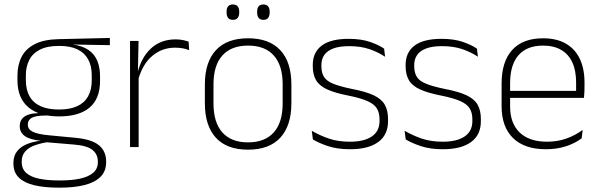

<svg xmlns="http://www.w3.org/2000/svg" viewBox="-20 -674 2747 880"><path d="M251 -140.5Q159 -140.5 109.5 -182.8Q60 -225 60 -306V-328Q60 -376.5 79 -413.5Q98 -450.5 139.5 -471.8Q181 -493 247.5 -494.5L483.5 -500V-467L310 -470V-470.5Q357.5 -464.5 385.8 -444.8Q414 -425 426.2 -394.5Q438.5 -364 438.5 -325V-302Q438.5 -222 390.8 -181.2Q343 -140.5 251 -140.5ZM248 153H257.5Q308.5 153 346.8 144.8Q385 136.5 406.8 118.2Q428.5 100 428.5 69V67Q428.5 32.5 403.2 12.8Q378 -7 318.5 -11.5L187.5 -22.5L206 -23.5Q168.5 -18.5 140 -8.2Q111.5 2 95.5 20.2Q79.5 38.5 79.5 66.5V68Q79.5 100.5 100.8 119Q122 137.5 160 145.2Q198 153 248 153ZM257 186H246.5Q185 186 139 175.5Q93 165 67.2 140.8Q41.5 116.5 41.5 75V73Q41.5 39.5 59.2 18Q77 -3.5 106.5 -14.8Q136 -26 171 -29.5L170 -28.5Q117.5 -33.5 94 -50.2Q70.5 -67 70.5 -95.5V-96Q70.5 -114 79.2 -127Q88 -140 107.5 -147.5Q127 -155 158 -155.5V-163L226 -144L187.5 -144.5Q142.5 -144 125 -133.8Q107.5 -123.5 107.5 -103.5V-103Q107.5 -81.5 130.2 -70Q153 -58.5 209 -53.5L325.5 -42.5Q400.5 -35.5 433.5 -8.2Q466.5 19 466.5 66.5V69Q466.5 111 440.2 136.8Q414 162.5 367 174.2Q320 186 257 186ZM250.5 -172Q300 -172 333.2 -187Q366.5 -202 383.5 -232Q400.5 -262 400.5 -305.5V-329.5Q400.5 -372 384 -402Q367.5 -432 334.8 -447.8Q302 -463.5 253.5 -463.5H249.5Q196 -463.5 162.5 -446.2Q129 -429 113.8 -398.5Q98.5 -368 98.5 -328.5V-307Q98.5 -262.5 115.5 -232.5Q132.5 -202.5 166.2 -187.2Q200 -172 250.5 -172Z M612.5 -305 599.5 -334 610 -337.5Q626.5 -409.5 671.5 -451.5Q716.5 -493.5 784.5 -493.5Q804 -493.5 819 -490.2Q834 -487 844.5 -483L847 -444Q834.5 -449.5 818 -452.5Q801.5 -455.5 782 -455.5Q722.5 -455.5 677.5 -417.5Q632.5 -379.5 612.5 -305ZM615.5 0H576V-486.5H615L612 -338L615.5 -334.5Z M1117 12Q1019.5 12 969.2 -43Q919 -98 919 -201V-286.5Q919 -389.5 969.5 -444Q1020 -498.5 1117 -498.5Q1214 -498.5 1264.8 -444Q1315.5 -389.5 1315.5 -286.5V-201Q1315.5 -98 1264.8 -43Q1214 12 1117 12ZM1117 -21.5Q1194 -21.5 1234.8 -67.2Q1275.5 -113 1275.5 -199.5V-288Q1275.5 -374 1235 -419.5Q1194.5 -465 1117 -465Q1039.5 -465 999 -419.5Q958.5 -374 958.5 -288V-199.5Q958.5 -113 999 -67.2Q1039.5 -21.5 1117 -21.5ZM1047.5 -583Q1032.5 -583 1025.5 -591.8Q1018.5 -600.5 1018.5 -617V-620.5Q1018.5 -636.5 1025.5 -645Q1032.5 -653.5 1047.5 -653.5Q1062 -653.5 1069.2 -645Q1076.5 -636.5 1076.5 -620.5V-617Q1076.5 -600.5 1069.2 -591.8Q1062 -583 1047.5 -583ZM1187.5 -583Q1172.5 -583 1165.5 -591.8Q1158.5 -600.5 1158.5 -617V-620.5Q1158.5 -636.5 1165.5 -645Q1172.5 -653.5 1187.5 -653.5Q1201.5 -653.5 1208.8 -645Q1216 -636.5 1216 -620.5V-617Q1216 -600.5 1208.8 -591.8Q1201.5 -583 1187.5 -583Z M1584.5 10Q1526 10 1483.5 -4.2Q1441 -18.5 1414 -35L1409 -74.5Q1445 -53.5 1487 -39Q1529 -24.5 1584 -24.5Q1648.5 -24.5 1684 -48.5Q1719.5 -72.5 1719.5 -119V-127Q1719.5 -157 1707.5 -176.8Q1695.5 -196.5 1664.5 -210.5Q1633.5 -224.5 1576 -236Q1514.5 -248 1479 -264.5Q1443.5 -281 1428.5 -306.8Q1413.5 -332.5 1413.5 -371.5V-376Q1413.5 -434 1454.5 -465Q1495.5 -496 1578 -496Q1634.5 -496 1675 -482.2Q1715.5 -468.5 1740.5 -451L1745 -414Q1713.5 -435 1673.2 -448.8Q1633 -462.5 1580 -462.5Q1536 -462.5 1508 -452Q1480 -441.5 1466.5 -422.2Q1453 -403 1453 -376V-371.5Q1453 -340.5 1465.2 -321.2Q1477.5 -302 1508.2 -289.8Q1539 -277.5 1592.5 -266.5Q1656 -254.5 1692.2 -237.5Q1728.5 -220.5 1743.5 -194.2Q1758.5 -168 1758.5 -128.5V-118.5Q1758.5 -55.5 1713.2 -22.8Q1668 10 1584.5 10Z M2010 10Q1951.5 10 1909 -4.2Q1866.5 -18.5 1839.5 -35L1834.5 -74.5Q1870.5 -53.5 1912.5 -39Q1954.5 -24.5 2009.5 -24.5Q2074 -24.5 2109.5 -48.5Q2145 -72.5 2145 -119V-127Q2145 -157 2133 -176.8Q2121 -196.5 2090 -210.5Q2059 -224.5 2001.5 -236Q1940 -248 1904.5 -264.5Q1869 -281 1854 -306.8Q1839 -332.5 1839 -371.5V-376Q1839 -434 1880 -465Q1921 -496 2003.5 -496Q2060 -496 2100.5 -482.2Q2141 -468.5 2166 -451L2170.5 -414Q2139 -435 2098.8 -448.8Q2058.5 -462.5 2005.5 -462.5Q1961.5 -462.5 1933.5 -452Q1905.5 -441.5 1892 -422.2Q1878.5 -403 1878.5 -376V-371.5Q1878.5 -340.5 1890.8 -321.2Q1903 -302 1933.8 -289.8Q1964.5 -277.5 2018 -266.5Q2081.5 -254.5 2117.8 -237.5Q2154 -220.5 2169 -194.2Q2184 -168 2184 -128.5V-118.5Q2184 -55.5 2138.8 -22.8Q2093.5 10 2010 10Z M2482 10Q2384 10 2331.5 -41.2Q2279 -92.5 2279 -187V-290.5Q2279 -391.5 2327.5 -445Q2376 -498.5 2469 -498.5Q2531 -498.5 2573.2 -474.2Q2615.5 -450 2637.2 -404.8Q2659 -359.5 2659 -295.5V-278Q2659 -265.5 2658.5 -252.8Q2658 -240 2656.5 -225.5H2620Q2620.5 -245.5 2620.5 -263.2Q2620.5 -281 2620.5 -296Q2620.5 -350.5 2603.2 -388Q2586 -425.5 2552.2 -445.2Q2518.5 -465 2469 -465Q2395 -465 2356.5 -421Q2318 -377 2318 -293V-245V-239V-184.5Q2318 -147 2329 -117.5Q2340 -88 2361.2 -67.2Q2382.5 -46.5 2414 -35.5Q2445.5 -24.5 2487 -24.5Q2534 -24.5 2574.5 -38.5Q2615 -52.5 2650.5 -78.5L2646 -40Q2615.5 -17 2573.8 -3.5Q2532 10 2482 10ZM2646.5 -225.5H2299V-257.5H2646.5Z"/></svg>

Font: Anek Devanagari Medium ExtraLight
Style: Regular
Weight: 250
Version: Version 1.003